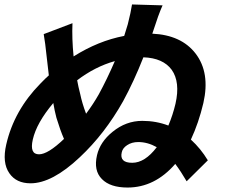

<svg xmlns="http://www.w3.org/2000/svg" viewBox="-20 -815 1040 861"><path d="M683 -155Q642 -178 600 -178Q571 -178 550 -164Q530 -151 526 -132Q515 -85 573 -85Q630 -85 683 -155ZM267 -192Q250 -231 233 -287Q225 -317 219 -353Q144 -264 127 -189Q112 -123 155 -123Q195 -123 267 -192ZM326 -455Q331 -427 340 -392Q348 -353 366 -305Q398 -348 423 -392Q460 -460 495 -541Q406 -516 326 -455ZM663 -664Q793 -658 857 -575Q923 -489 892 -353Q871 -264 836 -189Q880 -149 912 -96L817 -2Q792 -45 766 -80Q674 26 552 26Q474 26 437 -12Q399 -50 415 -119Q429 -179 485 -224Q545 -273 618 -273Q680 -273 735 -252Q755 -299 767 -350Q789 -447 750 -502Q711 -555 623 -558Q580 -449 532 -361Q450 -215 338 -110Q214 7 117 7Q53 7 22 -38Q-11 -85 8 -167Q43 -320 161 -440Q184 -464 199 -477Q196 -501 191 -546Q182 -631 176 -662L305 -711Q302 -643 310 -562Q421 -632 537 -654Q543 -672 553 -706Q567 -761 572 -795L709 -791Q700 -771 689 -741Z"/></svg>

Font: KaiGen Gothic CN Bold
Style: Bold
Weight: 700
Designer: Ryoko NISHIZUKA  (kana & ideographs); Paul D. Hunt (Latin, Greek & Cyrillic); Wenlong ZHANG  (bopomofo); Sandoll Communi
Foundry: Adobe Systems Incorporated
Version: Version 1.002.20150501